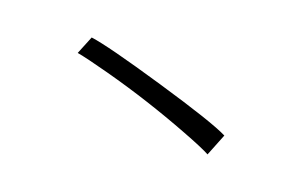

<svg xmlns="http://www.w3.org/2000/svg" viewBox="-60 -722 1119 718"><g transform="rotate(-10 500.0 -363.0)"><path d="M262.7 -568.4 324.2 -616.2Q377.9 -575.2 545.4 -399.9Q712.9 -224.6 749 -168.9L674.8 -110.4Q659.2 -136.7 602.5 -206.5Q545.9 -276.4 485.8 -343.3Q425.8 -410.2 358.9 -477.1Q292 -543.9 262.7 -568.4Z"/></g></svg>

Font: GenEi M Gothic v2 Regular
Style: Regular
Weight: 400
Version: Version 2.0